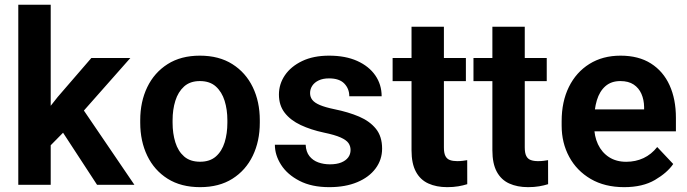

<svg xmlns="http://www.w3.org/2000/svg" viewBox="-20 -770 2863 800"><path d="M191.3 -750.3V0H56.2V-750.3ZM523.1 -528.3 293.3 -268.3 169.6 -142.7 123.6 -243.8 220.6 -366.2 360.6 -528.3ZM384.4 0 224.3 -245.2 316 -329.3 540 0Z M564.3 -258.6V-269.2Q564.3 -346.2 593.6 -406.9Q622.9 -467.6 678.3 -502.8Q733.8 -538.1 812.8 -538.1Q892.5 -538.1 948.2 -502.8Q1003.9 -467.6 1033.2 -406.9Q1062.5 -346.2 1062.5 -269.2V-258.6Q1062.5 -181.8 1033.2 -121Q1003.9 -60.3 948.4 -25.2Q893 9.8 813.8 9.8Q734.3 9.8 678.6 -25.2Q622.9 -60.3 593.6 -121Q564.3 -181.8 564.3 -258.6ZM699.1 -269.2V-258.6Q699.1 -214 710.6 -177Q722.1 -139.9 747.2 -118Q772.3 -96.1 813.8 -96.1Q854.5 -96.1 879.5 -118Q904.5 -139.9 916 -177Q927.4 -214 927.4 -258.6V-269.2Q927.4 -313.1 915.9 -350.1Q904.3 -387.1 879.3 -409.7Q854.3 -432.2 812.8 -432.2Q772.1 -432.2 747.1 -409.7Q722.1 -387.1 710.6 -350.1Q699.1 -313.1 699.1 -269.2Z M1440.7 -145.1Q1440.7 -161.1 1431.9 -173.9Q1423 -186.6 1399.1 -197.3Q1375.2 -208 1330 -217.4Q1275.5 -229 1233.1 -248.9Q1190.6 -268.8 1166.4 -299.9Q1142.2 -331 1142.2 -376.2Q1142.2 -419.9 1167.2 -456.6Q1192.3 -493.3 1239.1 -515.7Q1285.9 -538.1 1351.2 -538.1Q1419.3 -538.1 1468.4 -516.1Q1517.4 -494 1543.8 -455.8Q1570.2 -417.6 1570.2 -368.9H1435.4Q1435.4 -400.2 1414.7 -421.8Q1394 -443.4 1350.9 -443.4Q1325.6 -443.4 1308 -435Q1290.3 -426.6 1281.2 -412.8Q1272 -399 1272 -382.1Q1272 -365.8 1281.4 -353.7Q1290.9 -341.6 1312.9 -332.3Q1335 -322.9 1373.6 -314.9Q1431.5 -303.2 1476.2 -284.2Q1520.8 -265.1 1546.4 -233.3Q1572.1 -201.5 1572.1 -150.8Q1572.1 -104.4 1544.9 -68Q1517.8 -31.5 1468.4 -10.9Q1418.9 9.8 1351.9 9.8Q1278.5 9.8 1227.8 -16.5Q1177.1 -42.7 1151.2 -83.3Q1125.3 -123.8 1125.3 -166.9H1253.6Q1255 -137.4 1269.4 -119.3Q1283.8 -101.3 1306.2 -93.3Q1328.7 -85.3 1354.5 -85.3Q1382.8 -85.3 1401.8 -93Q1420.8 -100.7 1430.8 -114.1Q1440.7 -127.5 1440.7 -145.1Z M1921.2 -528.3V-432H1615.9V-528.3ZM1694.7 -658.5H1829.6V-155.8Q1829.6 -132.4 1835.8 -120.1Q1842.1 -107.7 1854.5 -103.2Q1867 -98.6 1885.1 -98.6Q1898 -98.6 1908.6 -100Q1919.1 -101.3 1926.7 -102.7L1926.9 -2.6Q1910 2.8 1889.3 6.3Q1868.6 9.8 1843.3 9.8Q1798.3 9.8 1764.8 -5.5Q1731.2 -20.7 1713 -54.5Q1694.7 -88.3 1694.7 -143.7Z M2258.1 -528.3V-432H1952.8V-528.3ZM2031.6 -658.5H2166.5V-155.8Q2166.5 -132.4 2172.8 -120.1Q2179 -107.7 2191.5 -103.2Q2203.9 -98.6 2222 -98.6Q2235 -98.6 2245.5 -100Q2256.1 -101.3 2263.6 -102.7L2263.8 -2.6Q2246.9 2.8 2226.2 6.3Q2205.5 9.8 2180.2 9.8Q2135.3 9.8 2101.7 -5.5Q2068.2 -20.7 2049.9 -54.5Q2031.6 -88.3 2031.6 -143.7Z M2580.8 9.8Q2499.7 9.8 2441.3 -24.4Q2382.9 -58.6 2351.6 -116.7Q2320.2 -174.9 2320.2 -246.2V-265.5Q2320.2 -346.4 2350.4 -407.8Q2380.6 -469.1 2435.9 -503.6Q2491.2 -538.1 2565.5 -538.1Q2640.9 -538.1 2692.2 -505.5Q2743.6 -472.9 2769.9 -414.8Q2796.3 -356.7 2796.3 -279.3V-222.9H2379.5V-314.3H2663.8V-324.6Q2663.3 -354.5 2652.6 -378.9Q2641.9 -403.3 2620.3 -417.8Q2598.7 -432.2 2564.6 -432.2Q2526.9 -432.2 2502.6 -411Q2478.3 -389.8 2466.9 -352.2Q2455.6 -314.6 2455.6 -265.5V-246.2Q2455.6 -202.8 2471.5 -168.9Q2487.4 -135 2517.4 -115.4Q2547.5 -95.9 2589.2 -95.9Q2628.5 -95.9 2661.4 -111.3Q2694.3 -126.8 2718.4 -157.4L2785.1 -86.7Q2760.3 -50.3 2709.1 -20.3Q2657.9 9.8 2580.8 9.8Z"/></svg>

Font: Vazirmatn
Style: Regular
Weight: 400
Designer: Saber Rastikerdar
Foundry: Saber Rastikerdar
Version: Version 33.003;September 2, 2022;FontCreator 14.0.0.2862 64-